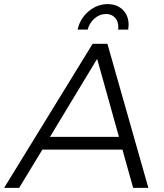

<svg xmlns="http://www.w3.org/2000/svg" viewBox="-67 -913 799 933"><path d="M580 0 528 -186H139L26 0H-47L383 -700H455L654 0ZM176 -248H511L405 -627ZM508 -782Q508 -810 491.5 -827.5Q475 -845 448 -845Q417 -845 392 -823Q367 -801 359 -769H310Q322 -823 363.5 -858Q405 -893 456 -893Q502 -893 530 -865Q558 -837 558 -792Q558 -785 556 -769H507Q508 -773 508 -782Z"/></svg>

Font: Gontserrat Light
Style: Italic
Weight: 300
Italic angle: -11.3°
Designer: Julieta Ulanovsky
Foundry: Julieta Ulanovsky
Version: Version 6.001